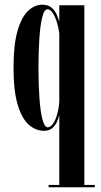

<svg xmlns="http://www.w3.org/2000/svg" viewBox="-20 -546 428 816"><path d="M186.5 250V240H232V-57Q229 -44 222.2 -28.5Q215.5 -13 202.2 -1.5Q189 10 167 10Q133 10 103.5 -15Q74 -40 55.8 -98.8Q37.5 -157.5 37.5 -259Q37.5 -355 54.2 -413.8Q71 -472.5 98.8 -499.2Q126.5 -526 159.5 -526Q184.5 -526 199 -513.5Q213.5 -501 220.8 -484.2Q228 -467.5 232 -454V-523.5H338.5V240H383V250ZM183 -5Q195.5 -5 206.5 -21.8Q217.5 -38.5 224.2 -64.5Q231 -90.5 232 -118.5V-404Q229 -428 221.8 -451.5Q214.5 -475 204.2 -490.8Q194 -506.5 182 -506.5Q167.5 -506.5 159 -470.8Q150.5 -435 147 -378Q143.5 -321 143.5 -257Q143.5 -187 147.5 -130Q151.5 -73 160.2 -39Q169 -5 183 -5Z"/></svg>

Font: Imbue 100pt SemiBold
Style: Regular
Weight: 600
Designer: Tyler Finck
Foundry: Etcetera Type Company
Version: Version 1.102; ttfautohint (v1.8.3)